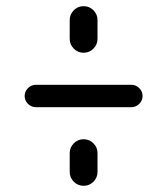

<svg xmlns="http://www.w3.org/2000/svg" viewBox="-20 -600 540 620"><path d="M205.1 -44.9V-105.5Q205.1 -124 218.3 -137.2Q231.4 -150.4 250 -150.4Q268.6 -150.4 281.7 -137.2Q294.9 -124 294.9 -105.5V-44.9Q294.9 -26.4 281.7 -13.2Q268.6 0 250 0Q231.4 0 218.3 -13.2Q205.1 -26.4 205.1 -44.9ZM205.1 -535.2Q205.1 -553.7 218.3 -566.9Q231.4 -580.1 250 -580.1Q268.6 -580.1 281.7 -566.9Q294.9 -553.7 294.9 -535.2V-474.6Q294.9 -456.1 281.7 -442.9Q268.6 -429.7 250 -429.7Q231.4 -429.7 218.3 -442.9Q205.1 -456.1 205.1 -474.6ZM95.7 -253.9Q81.1 -253.9 70.3 -264.6Q59.6 -275.4 59.6 -290Q59.6 -304.7 70.3 -315.4Q81.1 -326.2 95.7 -326.2H404.3Q418.9 -326.2 429.7 -315.4Q440.4 -304.7 440.4 -290Q440.4 -275.4 429.7 -264.6Q418.9 -253.9 404.3 -253.9Z"/></svg>

Font: Rounded Mgen+ 2m regular
Style: Regular
Weight: 400
Designer: [Source Han Sans]
Ryoko NISHIZUKA  (kana & ideographs); Paul D. Hunt (Latin, Greek & Cyrillic); Wenlong ZHANG  (bopomofo
Version: Version 1.059.20150602